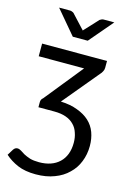

<svg xmlns="http://www.w3.org/2000/svg" viewBox="-141 -784 713 1030"><g transform="rotate(15 215.5 -269.0)"><path d="M194.3 -232.4Q248 -230.5 288.1 -214.8Q328.1 -200.2 354.5 -175.8Q380.9 -151.4 393.6 -117.2Q406.2 -83 406.2 -42Q406.2 4.9 389.6 45.9Q374 85.9 342.8 115.2Q312.5 145.5 267.6 162.1Q222.7 179.7 164.1 179.7Q104.5 179.7 63.5 162.1Q22.5 144.5 -7.8 117.2Q-1 106.4 12.7 84Q21.5 70.3 35.2 70.3Q44.9 70.3 55.7 77.1Q65.4 84 79.1 91.8Q93.8 99.6 114.3 106.4Q134.8 112.3 165 112.3Q200.2 112.3 228.5 102.5Q256.8 92.8 277.3 73.2Q296.9 54.7 307.6 27.3Q318.4 -1 318.4 -36.1Q318.4 -66.4 309.6 -90.8Q301.8 -116.2 284.2 -133.8Q266.6 -152.3 239.3 -162.1Q211.9 -171.9 173.8 -171.9Q144.5 -171.9 85.9 -171.9Q85.9 -178.7 85.9 -200.2Q85.9 -215.8 97.7 -224.6Q155.3 -295.9 268.6 -436.5Q206.1 -436.5 16.6 -436.5Q16.6 -454.1 16.6 -506.8Q106.4 -506.8 377 -506.8Q377 -497.1 377 -468.8Q377 -457 371.1 -447.3Q366.2 -437.5 358.4 -429.7Q303.7 -363.3 194.3 -232.4ZM361.3 -716.8Q333 -683.6 249 -585Q228.5 -585 166 -585Q138.7 -617.2 54.7 -716.8Q70.3 -716.8 116.2 -716.8Q122.1 -716.8 127.9 -713.9Q133.8 -711.9 136.7 -709Q158.2 -686.5 200.2 -640.6Q203.1 -638.7 205.1 -635.7Q206.1 -633.8 209 -630.9Q211.9 -633.8 212.9 -635.7Q214.8 -638.7 217.8 -640.6Q239.3 -664.1 281.2 -709Q285.2 -711.9 290 -713.9Q295.9 -716.8 301.8 -716.8Q321.3 -716.8 361.3 -716.8Z"/></g></svg>

Font: Lato
Style: Regular
Weight: 400
Designer: Lukasz Dziedzic with Adam Twardoch and Botio Nikoltchev
Version: Version 2.015; 2015-08-06; http://www.latofonts.com/